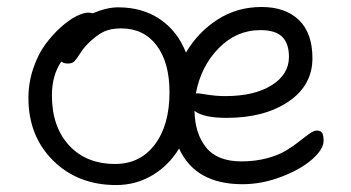

<svg xmlns="http://www.w3.org/2000/svg" viewBox="-20 -515 1001 547"><path d="M311 12.2Q201.7 12.2 131.3 -57.6Q61 -127.4 61 -235.8Q61 -279.3 74.7 -319.8Q88.4 -360.4 108.9 -388.2Q129.4 -416 153.1 -437.3Q176.8 -458.5 197.3 -468.8Q217.8 -479 231 -479Q238.3 -479 244.1 -477.1Q284.2 -494.1 316.9 -494.1Q385.7 -494.1 435.5 -460.4Q485.4 -426.8 509.8 -365.2Q544.4 -423.8 600.1 -459.5Q655.8 -495.1 725.1 -495.1Q793 -495.1 831.5 -458Q870.1 -420.9 870.1 -349.1Q870.1 -271.5 801.5 -225.3Q732.9 -179.2 626 -179.2Q559.1 -179.2 534.2 -199.2Q535.2 -134.8 567.1 -95Q599.1 -55.2 668 -55.2Q707.5 -55.2 740.7 -64.2Q773.9 -73.2 795.2 -86.2Q816.4 -99.1 832.5 -112.1Q848.6 -125 861.3 -134Q874 -143.1 882.8 -143.1Q893.6 -143.1 897.7 -136.2Q901.9 -129.4 901.9 -113.8Q901.9 -89.8 869.1 -61Q836.4 -32.2 781.2 -11.2Q726.1 9.8 670.9 9.8Q536.6 9.8 490.2 -91.8Q460.4 -43 413.6 -15.4Q366.7 12.2 311 12.2ZM127.9 -243.2Q127.9 -153.8 176.8 -100.8Q225.6 -47.9 308.1 -47.9Q379.4 -47.9 421.1 -103.3Q462.9 -158.7 462.9 -252Q462.9 -336.9 426.3 -385.5Q389.6 -434.1 325.2 -434.1Q293.9 -434.1 273.4 -423.6Q252.9 -413.1 230 -390.1Q217.8 -377.9 208 -362.3Q198.2 -346.7 191.9 -340.3Q185.5 -334 173.8 -334Q160.6 -334 154.8 -339.8Q127.9 -300.8 127.9 -243.2ZM543.9 -249Q547.9 -249 572.3 -245.1Q596.7 -241.2 622.1 -241.2Q704.1 -241.2 753.7 -272Q803.2 -302.7 803.2 -353Q803.2 -391.1 783.9 -410.2Q764.6 -429.2 722.2 -429.2Q653.3 -429.2 602.8 -377.4Q552.2 -325.7 538.1 -249Z"/></svg>

Font: Shantell Sans Normal
Style: Regular
Weight: 300
Designer: Stephen Nixon, Anya Danilova, Shantell Martin
Foundry: Arrow Type
Version: Version 1.006;[559af2be0]